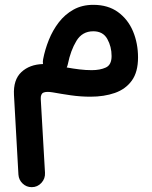

<svg xmlns="http://www.w3.org/2000/svg" viewBox="-20 -379 631 798"><path d="M367.7 -358.9Q429.2 -358.9 470.7 -328.6Q512.2 -298.3 533 -248.5Q553.7 -198.7 553.7 -140.1Q553.7 -79.6 527.8 -43.9Q502 -8.3 457.3 7.3Q412.6 22.9 356 22.9Q314.9 22.9 274.4 17.1Q233.9 11.2 199.2 4.9Q172.9 0.5 160.6 5.9Q148.4 11.2 149.4 32.7L167 338.9Q168.5 363.3 152.1 381.1Q135.7 398.9 111.8 398.9Q89.8 398.9 74 383.8Q58.1 368.7 56.6 346.7L38.1 16.1Q34.7 -47.4 68.8 -79.3Q103 -111.3 158.7 -112.8Q157.2 -122.6 159.2 -132.8Q167 -173.3 183.1 -213.4Q199.2 -253.4 224.6 -286.4Q250 -319.3 285.6 -339.1Q321.3 -358.9 367.7 -358.9ZM262.2 -113.3Q260.7 -105.5 257.3 -98.6Q283.7 -93.8 310.1 -90.6Q336.4 -87.4 361.3 -87.4Q396 -87.4 419.9 -98.4Q443.8 -109.4 443.8 -146Q443.8 -185.1 426 -217Q408.2 -249 367.7 -249Q321.8 -249 297.6 -209Q273.4 -168.9 262.2 -113.3Z"/></svg>

Font: Mikhak-DS2-FD SemiBold
Style: Regular
Weight: 600
Designer: Amin Abedi
Version: Version 3.2